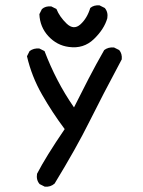

<svg xmlns="http://www.w3.org/2000/svg" viewBox="-20 -575 540 726"><path d="M149.4 130.9 129.9 121.1Q116.2 105.5 120.1 82Q153.3 17.6 224.6 -86.9Q177.7 -149.4 138.7 -217.8Q99.6 -286.1 82 -362.3L91.8 -381.8Q107.4 -393.6 128.9 -391.6L148.4 -381.8Q169.9 -325.2 197.3 -272.5Q224.6 -219.7 259.8 -168.9Q288.1 -225.6 315.4 -278.3Q342.8 -331.1 374 -385.7Q389.6 -397.5 411.1 -395.5L430.7 -385.7Q442.4 -372.1 440.4 -350.6Q366.2 -211.9 317.4 -113.8Q268.6 -15.6 186.5 119.1Q170.9 132.8 149.4 130.9ZM240.2 -397.5Q195.3 -403.3 163.1 -438Q130.9 -472.7 128.9 -521.5L138.7 -541Q152.3 -552.7 173.8 -550.8L193.4 -541Q205.1 -511.7 231.9 -485.8Q258.8 -460 284.2 -482.9Q309.6 -505.9 321.3 -544.9Q335 -556.6 356.4 -554.7L376 -544.9Q389.6 -529.3 385.7 -505.9Q374 -464.8 335 -427.2Q295.9 -389.6 240.2 -397.5Z"/></svg>

Font: JasonHandwriting1
Style: Regular
Weight: 400
Version: Version 1.48.20